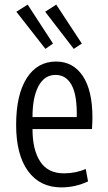

<svg xmlns="http://www.w3.org/2000/svg" viewBox="-20 -802 469 833"><path d="M246 11Q153 11 101.5 -60Q50 -131 50 -260Q50 -391 96 -463Q142 -535 223 -535Q297 -535 339 -472.5Q381 -410 381 -292Q381 -282 380.5 -269Q380 -256 379 -242H121Q121 -152 154.5 -101Q188 -50 257 -50Q309 -50 352 -69L362 -15Q307 11 246 11ZM121 -294H313Q315 -388 291 -432.5Q267 -477 221 -477Q173 -477 147 -428.5Q121 -380 121 -294ZM300 -590 176 -751 224 -782 335 -613ZM177 -590 51 -751 100 -782 210 -613Z"/></svg>

Font: Ubuntu Sans Condensed
Style: Regular
Weight: 400
Width: 3
Designer: Dalton Maag Ltd
Foundry: Dalton Maag Ltd
Version: Version 1.006; ttfautohint (v1.8.4.7-5d5b)